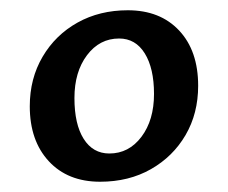

<svg xmlns="http://www.w3.org/2000/svg" viewBox="-20 -804 444 374"><path d="M229 -784Q292 -784 329 -744.5Q366 -705 366 -637Q366 -583 341.5 -541Q317 -499 274 -474.5Q231 -450 175 -450Q112 -450 75 -490Q38 -530 38 -597Q38 -651 63 -693.5Q88 -736 131 -760Q174 -784 229 -784ZM212 -729Q174 -729 149.5 -696.5Q125 -664 125 -613Q125 -562 143 -533.5Q161 -505 193 -505Q231 -505 255.5 -537.5Q280 -570 280 -621Q280 -671 262 -700Q244 -729 212 -729Z"/></svg>

Font: Merienda
Style: Regular
Weight: 400
Designer: Eduardo Rodriguez Tunni
Foundry: Eduardo Rodriguez Tunni
Version: Version 2.001